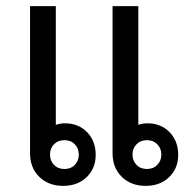

<svg xmlns="http://www.w3.org/2000/svg" viewBox="-20 -596 619 626"><path d="M78 0ZM292 -91Q292 -47 262.5 -18.5Q233 10 186 10Q138 10 108 -19.5Q78 -49 78 -96V-576H162V-189Q177 -194 191 -194Q236 -194 264 -165Q292 -136 292 -91ZM237 -92Q237 -112 224 -125.5Q211 -139 190 -139Q169 -139 156 -125.5Q143 -112 143 -92Q143 -72 156 -58.5Q169 -45 190 -45Q211 -45 224 -58.5Q237 -72 237 -92ZM561 -91Q561 -47 531.5 -18.5Q502 10 455 10Q407 10 377 -19.5Q347 -49 347 -96V-576H431V-189Q446 -194 460 -194Q505 -194 533 -165Q561 -136 561 -91ZM506 -92Q506 -112 493 -125.5Q480 -139 459 -139Q438 -139 425 -125.5Q412 -112 412 -92Q412 -72 425 -58.5Q438 -45 459 -45Q480 -45 493 -58.5Q506 -72 506 -92Z"/></svg>

Font: Sarabun
Style: Regular
Weight: 400
Designer: Suppakit Chalermlarp | Katatrad Co.,Ltd.
Foundry: Cadson Demak Co.,Ltd.
Version: Version 1.000; ttfautohint (v1.6)